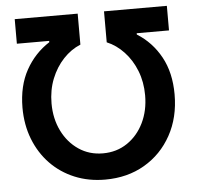

<svg xmlns="http://www.w3.org/2000/svg" viewBox="-52 -781 864 844"><g transform="rotate(-5 379.5 -359.5)"><path d="M43.5 -336.9Q43.9 -433.1 82.3 -502.2Q120.6 -571.3 186 -613.3V-619.1H43.5V-727.5H321.3V-590.8Q279.3 -573.7 245.6 -537.8Q211.9 -502 192.1 -452.4Q172.4 -402.8 172.4 -344.2Q172.4 -276.9 199 -222.9Q225.6 -168.9 272.2 -137.5Q318.8 -106 378.9 -106Q439.5 -106 486.1 -137.5Q532.7 -168.9 559.1 -222.9Q585.4 -276.9 585.4 -344.2Q585.4 -402.8 565.9 -452.4Q546.4 -502 512.7 -537.8Q479 -573.7 437.5 -590.8V-727.5H714.8V-619.1H572.3V-613.3Q638.2 -572.3 676.5 -502.7Q714.8 -433.1 714.8 -336.9Q714.8 -235.4 671.6 -157Q628.4 -78.6 552.7 -34.4Q477.1 9.8 378.9 9.8Q305.7 9.8 244.4 -15.6Q183.1 -41 138.2 -87.4Q93.3 -133.8 68.4 -197.3Q43.5 -260.7 43.5 -336.9Z"/></g></svg>

Font: Inter 24pt SemiBold
Style: Regular
Weight: 600
Designer: Rasmus Andersson
Foundry: rsms
Version: Version 4.001;git-66647c0bb